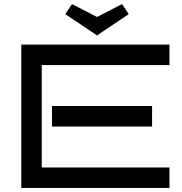

<svg xmlns="http://www.w3.org/2000/svg" viewBox="-20 -918 888 938"><path d="M808 0H84V-700H808V-600H184V-100H808ZM723 -300H234V-400H723ZM332 -898 454 -835 576 -898 609 -849 454 -745 299 -849Z"/></svg>

Font: Bruno Ace
Style: Regular
Weight: 400
Version: Version 1.100; ttfautohint (v1.8.4.7-5d5b);gftools[0.9.27]